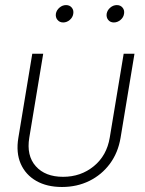

<svg xmlns="http://www.w3.org/2000/svg" viewBox="-20 -727 570 755"><path d="M223.6 8.3Q164.6 8.3 122.6 -15.6Q80.6 -39.6 61.5 -83Q42.5 -126.5 52.2 -185.1L106.9 -515.6H149.9L95.2 -186Q83.5 -115.2 120.6 -73.5Q157.7 -31.7 228 -31.7Q297.9 -31.7 348.9 -73.5Q399.9 -115.2 411.6 -186L466.3 -515.6H508.8L454.1 -185.1Q444.3 -126.5 412.1 -83Q379.9 -39.6 331.3 -15.6Q282.7 8.3 223.6 8.3ZM427.7 -638.7Q413.6 -638.7 405.5 -648.7Q397.5 -658.7 399.4 -672.9Q401.9 -687 413.6 -697Q425.3 -707 439.5 -707Q453.6 -707 461.9 -697Q470.2 -687 467.8 -672.9Q465.8 -658.7 453.9 -648.7Q441.9 -638.7 427.7 -638.7ZM228.5 -638.7Q214.4 -638.7 206.1 -648.7Q197.8 -658.7 199.7 -672.9Q202.1 -687 213.9 -697Q225.6 -707 239.7 -707Q253.9 -707 262.2 -697Q270.5 -687 268.1 -672.9Q266.1 -658.7 254.4 -648.7Q242.7 -638.7 228.5 -638.7Z"/></svg>

Font: Inter Display ExtraLight
Style: Italic
Weight: 200
Italic angle: -9.39999°
Designer: Rasmus Andersson
Foundry: rsms
Version: Version 4.000;git-a52131595